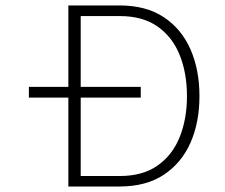

<svg xmlns="http://www.w3.org/2000/svg" viewBox="-20 -678 817 698"><path d="M491.7 -362.3V-323.2H85V-362.3ZM705.1 -328.6Q705.1 -232.9 672.4 -158.9Q639.6 -85 575.2 -42.5Q510.7 0 415 0H228.5V-658.2H415Q510.7 -658.2 575.2 -615.7Q639.6 -573.2 672.4 -498.8Q705.1 -424.3 705.1 -328.6ZM659.7 -328.6Q659.7 -411.6 633.5 -477.3Q607.4 -543 553.2 -581.3Q499 -619.6 415 -619.6H273.4V-38.1H415Q499 -38.1 553.2 -76.4Q607.4 -114.7 633.5 -180.4Q659.7 -246.1 659.7 -328.6Z"/></svg>

Font: Estedad-FD ExtraLight
Style: Regular
Weight: 200
Designer: Amin Abedi
Version: Version 7.3